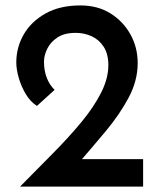

<svg xmlns="http://www.w3.org/2000/svg" viewBox="-20 -687 591 707"><path d="M54 0Q116 -63 174.5 -122Q233 -181 279 -236.5Q325 -292 352 -345Q379 -398 379 -447Q379 -488 362 -514.5Q345 -541 317.5 -553.5Q290 -566 259 -566Q217 -566 191.5 -549Q166 -532 154 -507.5Q142 -483 142 -460Q142 -427 152 -401Q162 -375 181 -356L116 -297Q92 -312 75 -340.5Q58 -369 49 -400.5Q40 -432 40 -457Q40 -512 67 -559.5Q94 -607 147 -637Q200 -667 276 -667Q340 -667 387 -637.5Q434 -608 460.5 -560Q487 -512 487 -455Q487 -390 454 -328Q421 -266 371 -206Q321 -146 269 -86L222 -101H507V0Z"/></svg>

Font: Reem Kufi
Style: Regular
Weight: 400
Designer: Khaled Hosny
Version: Version 1.6